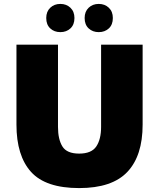

<svg xmlns="http://www.w3.org/2000/svg" viewBox="-20 -948 812 980"><path d="M64 -720H276V-300Q276 -237 298.5 -200.5Q321 -164 384 -164Q447 -164 471.5 -200.5Q496 -237 496 -300V-720H708V-312Q708 -153 630 -70.5Q552 12 384 12Q213 12 138.5 -70.5Q64 -153 64 -312ZM484 -784Q453 -784 432.5 -803Q412 -822 412 -856Q412 -889 432.5 -908.5Q453 -928 484 -928Q515 -928 535.5 -908.5Q556 -889 556 -856Q556 -822 535.5 -803Q515 -784 484 -784ZM288 -784Q257 -784 236.5 -803Q216 -822 216 -856Q216 -889 236.5 -908.5Q257 -928 288 -928Q319 -928 339.5 -908.5Q360 -889 360 -856Q360 -822 339.5 -803Q319 -784 288 -784Z"/></svg>

Font: Kufam Black
Style: Regular
Weight: 900
Designer: Wael Morcos, Artur Schmal
Foundry: Original Type
Version: Version 1.301; ttfautohint (v1.8.3)